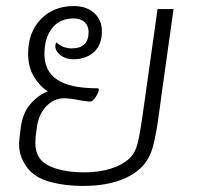

<svg xmlns="http://www.w3.org/2000/svg" viewBox="-20 -606 650 635"><path d="M554 -576 513 -284 508 -246Q497 -161 485 -118.5Q473 -76 444 -49Q380 9 253 9Q197 9 147.5 -4Q98 -17 72 -49Q58 -67 50.5 -86.5Q43 -106 43 -132Q43 -139 49 -187Q56 -234 81 -262.5Q106 -291 138 -304Q112 -320 92.5 -352Q73 -384 73 -428Q73 -499 115 -542.5Q157 -586 224 -586Q266 -586 291.5 -563Q317 -540 317 -503Q317 -458 291 -434Q265 -410 222 -410Q197 -410 180 -423.5Q163 -437 163 -453Q163 -460 166 -466Q188 -446 217 -446Q273 -446 273 -500Q273 -520 260 -532.5Q247 -545 224 -545Q177 -545 152 -512.5Q127 -480 127 -427Q127 -371 169 -342.5Q211 -314 303 -314Q309 -314 305.5 -303Q302 -292 293.5 -281Q285 -270 278 -270Q270 -270 246 -274Q211 -281 192 -281Q159 -281 133.5 -255Q108 -229 102 -185Q97 -155 97 -134Q97 -100 114 -79Q130 -59 168 -47.5Q206 -36 257 -36Q307 -36 345.5 -48Q384 -60 407 -81Q427 -99 435.5 -133.5Q444 -168 454 -242L460 -284L501 -576Z"/></svg>

Font: Krub Light
Style: Italic
Weight: 300
Italic angle: -8°
Designer: Ekaluck Peanpanawate
Foundry: Cadson Demak Co.,Ltd.
Version: Version 1.000; ttfautohint (v1.6)